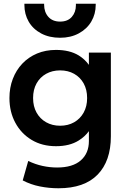

<svg xmlns="http://www.w3.org/2000/svg" viewBox="-20 -782 687 1027"><path d="M293 225Q242 225 193.2 215.2Q144.5 205.5 101.5 183L131 79Q168.5 97 207.5 105.5Q246.5 114 285.5 114Q368.5 114 412 76Q455.5 38 455.5 -27.5V-80.5Q434 -51 401 -30.5Q352.5 0 279.5 0Q205 0 149 -33.8Q93 -67.5 61.8 -125.8Q30.5 -184 30.5 -257.5Q30.5 -313 48.5 -360Q66.5 -407 99.5 -441.8Q132.5 -476.5 178.2 -495.8Q224 -515 279.5 -515Q352.5 -515 401 -485.5Q434 -465 455.5 -435V-500.5H573V-53Q573 79.5 502 152.2Q431 225 293 225ZM301.5 -109.5Q344 -109.5 376.5 -128Q409 -146.5 427.5 -179.8Q446 -213 446 -257.5Q446 -302.5 427.5 -335.8Q409 -369 376.5 -387.2Q344 -405.5 301.5 -405.5Q259.5 -405.5 226.8 -387.2Q194 -369 175.5 -335.8Q157 -302.5 157 -257.5Q157 -213 175.5 -179.8Q194 -146.5 226.8 -128Q259.5 -109.5 301.5 -109.5ZM301.5 -580Q243.5 -580 200 -603.2Q156.5 -626.5 133.5 -666.2Q110.5 -706 110.5 -755.5Q110.5 -759 110.5 -762H216Q216 -759.5 216 -757Q216 -717.5 238.5 -692Q261 -666.5 301.5 -666.5Q342 -666.5 364 -691.5Q386 -716.5 386 -754Q386 -758 386 -762H492Q492 -759 492 -756Q492 -707 468.5 -667Q445 -627 401.5 -603.5Q358 -580 301.5 -580Z"/></svg>

Font: Geologica EX Med
Style: Regular
Weight: 500
Designer: Sindre Bremnes, Frode Helland
Foundry: Monokrom Skriftforlag AS
Version: Version 1.010;gftools[0.9.28]